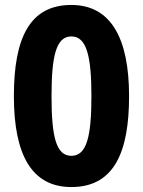

<svg xmlns="http://www.w3.org/2000/svg" viewBox="-20 -745 578 775"><path d="M501 -357C501 -593 426 -725 268 -725C102 -725 36 -595 36 -357C36 -117 110 10 268 10C442 10 501 -133 501 -357ZM188 -357C188 -517 206 -598 268 -598C330 -598 349 -517 349 -357C349 -194 330 -116 268 -116C206 -116 188 -195 188 -357Z"/></svg>

Font: Noto Sans Armenian SemiCondensed Medium
Style: Regular
Weight: 500
Width: 4
Designer: Monotype Design Team
Foundry: Monotype Imaging Inc.
Version: Version 2.008